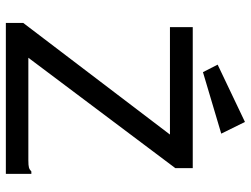

<svg xmlns="http://www.w3.org/2000/svg" viewBox="-118 -718 837 640"><g transform="rotate(90 300.0 -398.5)"><path d="M57 -58 429 -547H71V-623H541V-565L173 -75H515Q532 -75 539 -77Q546 -79 552 -85H560V0H57ZM221 -657 196 -706 387 -797 426 -718Z"/></g></svg>

Font: Inconsolata Expanded Medium
Style: Regular
Weight: 500
Width: 7
Monospace: yes
Designer: Raph Levien, Cyreal, Brenton Simpson
Foundry: Raph Levien, Cyreal, Google
Version: Version 3.001; ttfautohint (v1.8.2.53-6de2)